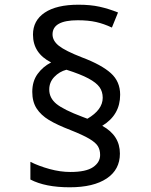

<svg xmlns="http://www.w3.org/2000/svg" viewBox="-20 -785 640 815"><path d="M109 -23V-98Q145 -80 190.5 -67.5Q236 -55 279 -55Q345 -55 375 -75.5Q405 -96 405 -127Q405 -149 395.5 -164.5Q386 -180 359 -196Q332 -212 279 -233Q222 -255 188 -275.5Q154 -296 135.5 -324.5Q117 -353 117 -395Q117 -440 139.5 -471Q162 -502 197 -520Q120 -559 120 -638Q120 -698 170 -731.5Q220 -765 313 -765Q364 -765 402.5 -756.5Q441 -748 481 -732L455 -668Q421 -684 388 -691.5Q355 -699 310 -699Q203 -699 203 -639Q203 -612 230 -590.5Q257 -569 329 -541Q411 -510 450.5 -474.5Q490 -439 490 -383Q490 -297 414 -251Q489 -210 489 -133Q489 -65 433 -27.5Q377 10 276 10Q172 10 109 -23ZM416 -370Q416 -396 402.5 -415Q389 -434 355.5 -452Q322 -470 262 -489Q232 -481 210.5 -458.5Q189 -436 189 -405Q189 -369 219.5 -344Q250 -319 330 -289L351 -281Q416 -319 416 -370Z"/></svg>

Font: Noto Sans Mono UI
Style: Regular
Weight: 400
Monospace: yes
Designer: Monotype Design team
Foundry: Monotype Imaging Inc.
Version: Version 1.000